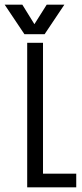

<svg xmlns="http://www.w3.org/2000/svg" viewBox="-62 -806 353 826"><path d="M123 -59H266V0H55V-622H123ZM215 -786 130 -659H43L-42 -786H34L86 -702L139 -786Z"/></svg>

Font: Teko Light
Style: Regular
Weight: 300
Designer: Manushi Parikh, Jonny Pinhorn
Foundry: Indian Type Foundry
Version: Version 1.105;PS 1.0;hotconv 1.0.78;makeotf.lib2.5.61930; tt